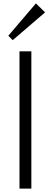

<svg xmlns="http://www.w3.org/2000/svg" viewBox="-20 -1113 300 1133"><path d="M165 -810V0H95V-810ZM192 -1093 246 -1040 55 -876 29 -902Z"/></svg>

Font: Sinkin Sans 300 Light
Style: Regular
Weight: 300
Designer: Keith Bates
Foundry: K-Type
Version: Sinkin Sans (version 1.0)  by Keith Bates   •   © 2014   www